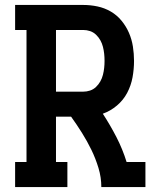

<svg xmlns="http://www.w3.org/2000/svg" viewBox="-20 -755 640 775"><path d="M41 0V-101H87V-634H41V-735H316Q345 -735 373.5 -729Q402 -723 427 -708.5Q452 -694 470.5 -671.5Q489 -649 500.5 -622.5Q512 -596 516.5 -567Q521 -538 521 -509Q521 -476 515 -443Q509 -410 493.5 -380.5Q478 -351 452 -329Q426 -307 395 -296Q425 -250 450 -201.5Q475 -153 491 -101H567V0H389Q389 -39 377.5 -77Q366 -115 349 -150Q332 -185 311 -218.5Q290 -252 267 -284H206V-101H252V0ZM206 -385H316Q330 -385 343.5 -389.5Q357 -394 367.5 -404Q378 -414 385 -426.5Q392 -439 395.5 -453Q399 -467 400.5 -481Q402 -495 402 -509Q402 -524 400.5 -538Q399 -552 395.5 -566Q392 -580 385 -592.5Q378 -605 367.5 -615Q357 -625 343.5 -629.5Q330 -634 316 -634H206Z"/></svg>

Font: Iosevka Curly Slab Extended
Style: Bold
Weight: 700
Width: 7
Monospace: yes
Designer: Belleve Invis
Foundry: Belleve Invis
Version: Version 11.1.0; ttfautohint (v1.8.3)